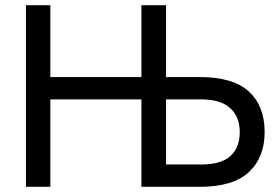

<svg xmlns="http://www.w3.org/2000/svg" viewBox="-20 -720 1070 740"><path d="M525 -337H174V0H80V-700H174V-423H525V-700H620V-423H750Q879 -423 939.5 -367Q1000 -311 1000 -211Q1000 -113 939 -56.5Q878 0 750 0H525ZM620 -337V-86H755Q832 -86 868 -118.5Q904 -151 904 -211Q904 -270 867 -303.5Q830 -337 755 -337Z"/></svg>

Font: Retni Sans Medium
Style: Regular
Weight: 500
Designer: Vitaly Kuzmin
Foundry: ParaType Ltd.
Version: Version 1.00;March 2, 2019;FontCreator 11.5.0.2425 64-bit; t